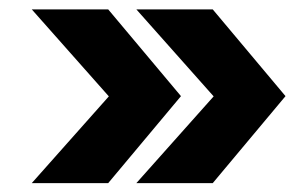

<svg xmlns="http://www.w3.org/2000/svg" viewBox="-20 -451 648 416"><path d="M214.4 -54.2H48.8L215.8 -242.2L48.8 -430.7H214.4L372.1 -242.7ZM440.9 -54.2H275.4L442.9 -242.2L275.4 -430.7H440.9L598.6 -242.7Z"/></svg>

Font: Kumbh Sans Black
Style: Regular
Weight: 900
Version: Version 1.005